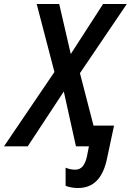

<svg xmlns="http://www.w3.org/2000/svg" viewBox="-76 -734 656 963"><path d="M253 198V107Q276 117 301 117Q325 117 339 100Q353 83 360 51L370 0H305L244 -275L63 0H-56L197 -373L108 -714H221L279 -463L441 -714H560L325 -367L393 -104H496L461 60Q431 209 316 209Q281 209 253 198Z"/></svg>

Font: Noto Sans UI NarrowMedium
Style: Italic
Weight: 500
Width: 4
Italic angle: -12°
Designer: Monotype Design Team
Foundry: Monotype Imaging Inc.
Version: Version 1.001